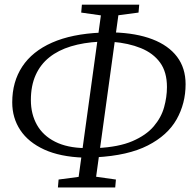

<svg xmlns="http://www.w3.org/2000/svg" viewBox="-20 -783 820 824"><path d="M228.5 21.5 231.5 -12.5 317.5 -24 413 -717 328.5 -729 331.5 -763H577.5L574.5 -729L488 -717.5L392.5 -24.5L477.5 -12.5L474.5 21.5ZM339 -106.5Q238 -110 169.8 -141.2Q101.5 -172.5 67 -224.8Q32.5 -277 32.5 -343.5Q32.5 -432 75.5 -497.2Q118.5 -562.5 203.2 -600Q288 -637.5 413 -643L406 -604Q338.5 -600.5 284.2 -584Q230 -567.5 191.8 -537Q153.5 -506.5 133 -460.8Q112.5 -415 112.5 -353.5Q112.5 -293.5 138.5 -247.2Q164.5 -201 216.5 -174.8Q268.5 -148.5 344.5 -147.5ZM392 -108 396.5 -147.5Q489.5 -152 548.2 -177.2Q607 -202.5 639.5 -240.5Q672 -278.5 684.2 -322.5Q696.5 -366.5 696.5 -409.5Q696.5 -474 667 -514.5Q637.5 -555 584.5 -576.5Q531.5 -598 462.5 -603.5L467 -644Q565 -641 634 -614.5Q703 -588 739.8 -539.5Q776.5 -491 776.5 -421.5Q776.5 -339 737.8 -270.5Q699 -202 614.5 -158.8Q530 -115.5 392 -108Z"/></svg>

Font: Merriweather 20pt Light
Style: Italic
Weight: 300
Italic angle: -7.8°
Version: Version 2.101